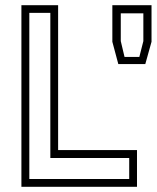

<svg xmlns="http://www.w3.org/2000/svg" viewBox="-20 -720 604 740"><path d="M62.5 0V-700H204V-141.5H508V0ZM93 -30H478V-111H174V-670.5H93ZM436 -473 413 -559V-700H564V-559L540 -473ZM460 -500.5H517L532.5 -561.5V-668.5H445.5V-561.5Z"/></svg>

Font: Tourney Thin Light
Style: Regular
Weight: 300
Version: Version 1.015